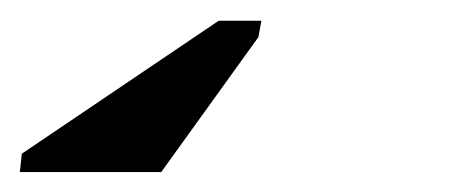

<svg xmlns="http://www.w3.org/2000/svg" viewBox="-103 45 457 189"><path d="M154.3 65.4 151.4 81.5 55.7 214.4H-83.5L-81.5 196.3L112.3 65.4Z"/></svg>

Font: Liberation Serif
Style: Bold Italic
Weight: 700
Italic angle: -16.333°
Designer: Steve Matteson
Foundry: Ascender Corporation
Version: Version 2.1.5